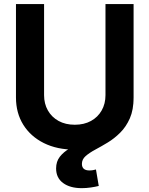

<svg xmlns="http://www.w3.org/2000/svg" viewBox="-20 -748 758 974"><path d="M515.1 -727.5H657.7V-253.4Q657.7 -174.8 620.4 -115.2Q583 -55.7 515.9 -22.2Q448.7 11.2 359.4 11.2Q269.5 11.2 202.4 -22.2Q135.3 -55.7 98.1 -115.2Q61 -174.8 61 -253.4V-727.5H203.6V-265.1Q203.6 -221.7 222.9 -187.7Q242.2 -153.8 277.1 -134.5Q312 -115.2 359.4 -115.2Q406.7 -115.2 441.7 -134.5Q476.6 -153.8 495.8 -187.7Q515.1 -221.7 515.1 -265.1ZM395 206.5Q335.4 206.5 300 180.4Q264.6 154.3 264.6 106.4Q264.6 71.3 283.7 46.9Q302.7 22.5 334.2 4.6Q365.7 -13.2 403.1 -29.3Q440.4 -45.4 478 -63.5Q515.6 -81.5 546.9 -106.4Q578.1 -131.3 597.2 -166.7Q616.2 -202.1 616.2 -253.4H657.7Q657.7 -190.9 638.7 -147.7Q619.6 -104.5 589.8 -75Q560.1 -45.4 526.6 -25.1Q493.2 -4.9 463.1 11.2Q433.1 27.3 414.3 43.9Q395.5 60.5 395.5 83.5Q395.5 99.6 405 108.2Q414.6 116.7 433.6 116.7Q442.9 116.7 451.4 115.2Q460 113.8 466.8 111.8L481 195.3Q463.9 199.7 440.7 203.1Q417.5 206.5 395 206.5Z"/></svg>

Font: Inter Cardless Tabular Bold
Style: Bold
Weight: 700
Designer: Rasmus Andersson
Foundry: rsms
Version: Version 4.000;git-4fc901f